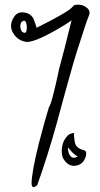

<svg xmlns="http://www.w3.org/2000/svg" viewBox="-20 -808 420 804"><path d="M344.5 -774.8C330.4 -787.2 312.4 -791.1 290.4 -786.7C282.5 -777 272.4 -768.2 260 -760.3C231.9 -742.7 189.6 -719.8 133.3 -691.7C131.6 -697.8 129.8 -703.6 128 -708.8C126.3 -714.1 123.2 -722 118.8 -732.6C110.9 -744.9 99.9 -752.4 85.8 -755C64.7 -759.4 48.8 -753.3 38.3 -736.6C19.8 -707.5 22.4 -680.2 46.2 -654.7C57.6 -642.4 72.6 -634.9 91.1 -632.3C118.4 -631.4 171.6 -655.2 250.8 -703.6C264 -711.5 273.7 -718.1 279.8 -723.4L250.8 -607.2C236.7 -554.4 229.2 -526.2 228.4 -522.7C207.2 -422.4 192.7 -367.8 184.8 -359C174.2 -324.7 160.2 -274.1 142.6 -207.2C132.9 -168.5 125.4 -134.6 120.1 -105.6C114.8 -76.6 112.2 -54.6 112.2 -39.6C113.1 -22 121 -19.8 136 -33C164.1 -111.3 191 -196.2 216.5 -287.8C241.1 -379.3 264.4 -463.8 286.4 -541.2C298.8 -582.6 310.6 -620.4 322.1 -654.7C336.2 -699.6 346.3 -729.1 352.4 -743.2C357.7 -755.5 355.1 -766 344.5 -774.8ZM92.4 -694.3C92.4 -680.2 89.8 -672.3 84.5 -670.6C78.3 -670.6 73.5 -673.2 70 -678.5C63.8 -690.8 63.4 -702.7 68.6 -714.1C82.7 -728.2 90.6 -721.6 92.4 -694.3ZM290.4 -250.8C277.2 -250.8 266.6 -245.5 258.7 -235C249 -223.5 242.9 -209.9 240.2 -194C238.5 -186.1 238 -178.2 238.9 -170.3C238.9 -161.5 240.7 -153.1 244.2 -145.2C259.2 -119.7 278.1 -109.6 301 -114.8C320.3 -119.2 333.1 -132 339.2 -153.1C343.6 -168.1 340.6 -176.9 330 -179.5C308 -184.8 295.7 -196.2 293 -213.8C290.4 -229.7 289.5 -242 290.4 -250.8ZM266.6 -191.4C265.8 -188.8 270.6 -182.2 281.2 -171.6C291.7 -161 300.1 -154.9 306.2 -153.1C295.7 -147 287.3 -145.6 281.2 -149.2C274.1 -153.6 269.3 -161 266.6 -171.6C264 -182.2 264 -188.8 266.6 -191.4Z"/></svg>

Font: Impossible
Style: Reguler
Weight: 400
Designer: Ahsan Design
Foundry: Designer
Version: Version 3.16.0